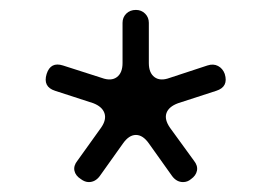

<svg xmlns="http://www.w3.org/2000/svg" viewBox="-20 -720 547 387"><path d="M143 -359Q132 -366 130 -376Q128 -386 136 -396L184 -463Q195 -479 190.5 -492Q186 -505 168 -512L91 -537Q66 -545 74 -571Q82 -596 107 -588L185 -563Q204 -556 215.5 -564.5Q227 -573 227 -593V-674Q227 -685 234.5 -692.5Q242 -700 254 -700Q265 -700 272.5 -692.5Q280 -685 280 -674V-593Q280 -573 291.5 -564.5Q303 -556 322 -563L398 -588Q410 -592 419.5 -587Q429 -582 433 -571Q441 -545 416 -537L339 -512Q320 -505 315.5 -492Q311 -479 323 -462L371 -396Q379 -386 377 -376Q375 -366 365 -359Q358 -353 349 -353Q336 -353 327 -365L280 -431Q268 -448 254 -448Q240 -448 228 -431L181 -365Q172 -353 159 -353Q151 -353 143 -359Z"/></svg>

Font: Higure Gothic
Style: Regular
Weight: 400
Designer: Yoshimichi Ohira
Foundry: Positype
Version: Version 1.000